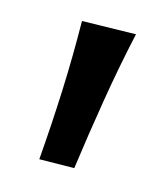

<svg xmlns="http://www.w3.org/2000/svg" viewBox="-62 -205 370 423"><g transform="rotate(15 123.0 6.5)"><path d="M64 166.5Q70.5 86 73.8 6.5Q77 -73 76 -152L198.5 -154.5Q181 -75.5 167.8 4.8Q154.5 85 143.5 165.5Z"/></g></svg>

Font: Commissioner Flair Medium
Style: Regular
Weight: 500
Designer: Kostas Bartsokas
Foundry: Kostas Bartsokas
Version: Version 1.000; ttfautohint (v1.8.3)